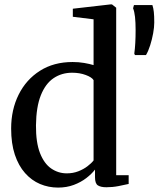

<svg xmlns="http://www.w3.org/2000/svg" viewBox="-20 -839 719 870"><path d="M243 11Q200 11 161.5 -5.2Q123 -21.5 93.5 -54.8Q64 -88 47.2 -138.2Q30.5 -188.5 30.5 -256.5Q30.5 -342 64.5 -410.2Q98.5 -478.5 161 -518.2Q223.5 -558 309 -558Q336.5 -558 361.2 -553.8Q386 -549.5 404 -544V-751.5L310 -763V-799.5L480 -819H487.5L506.5 -804V-45H563V-5.5Q544 -1 517 4.2Q490 9.5 462 9.5Q437 9.5 423.8 1.2Q410.5 -7 410.5 -36V-70.5Q395.5 -51 371.2 -32.2Q347 -13.5 314.5 -1.2Q282 11 243 11ZM282.5 -53.5Q311 -53.5 334.8 -62.8Q358.5 -72 376.5 -85.8Q394.5 -99.5 404 -112V-476Q396 -489 368.5 -499.2Q341 -509.5 307 -509.5Q259.5 -509.5 222.8 -484.8Q186 -460 165 -407.2Q144 -354.5 143 -271Q142.5 -193.5 161.2 -145.5Q180 -97.5 212 -75.5Q244 -53.5 282.5 -53.5ZM641.5 -589.5H591.5L588.5 -596Q591.5 -617 593 -644.2Q594.5 -671.5 594.5 -703Q594.5 -737.5 591.8 -762.2Q589 -787 583 -801.5L587 -816H670.5Q675 -803 677 -785Q679 -767 679 -737Q679 -716 674 -688.2Q669 -660.5 660.5 -633.8Q652 -607 641.5 -589.5Z"/></svg>

Font: Merriweather 48pt
Style: Regular
Weight: 400
Version: Version 2.100